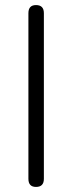

<svg xmlns="http://www.w3.org/2000/svg" viewBox="-20 -731 285 757"><path d="M122 6Q92 6 92 -26V-679Q92 -711 122 -711Q153 -711 153 -679V-26Q153 6 122 6Z"/></svg>

Font: Nunito Light
Style: Regular
Weight: 300
Designer: Vernon Adams
Foundry: Vernon Adams
Version: Version 3.601; ttfautohint (v1.8.2.53-6de2)